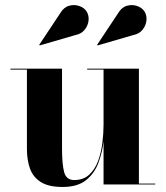

<svg xmlns="http://www.w3.org/2000/svg" viewBox="-20 -733 658 763"><path d="M509 -593.5 368 -552.5 366 -555 449 -680Q463 -704 484.2 -710Q505.5 -716 524.8 -709.2Q544 -702.5 553.5 -688.5Q564 -672.5 562 -652Q560 -631.5 546.5 -614.8Q533 -598 509 -593.5ZM279 -593.5 138 -552.5 136 -555 219 -680Q233 -704 254.2 -710Q275.5 -716 294.8 -709.2Q314 -702.5 323.5 -688.5Q334 -672.5 332 -652Q330 -631.5 316.5 -614.8Q303 -598 279 -593.5ZM226.5 -460V-143Q226.5 -80 235 -48.8Q243.5 -17.5 275 -17.5Q311.5 -17.5 334.5 -38.8Q357.5 -60 369.8 -93.5Q382 -127 386.8 -165Q391.5 -203 391.5 -237V-456.5H326.5V-460H532V-3.5H597V0H391.5V-171Q386.5 -127.5 371 -85.8Q355.5 -44 321.8 -17Q288 10 229 10Q172.5 10 141.8 -9.8Q111 -29.5 99 -63.5Q87 -97.5 87 -141V-456.5H21.5V-460Z"/></svg>

Font: Bodoni* 48pt
Style: Bold
Weight: 700
Version: Version 2.3